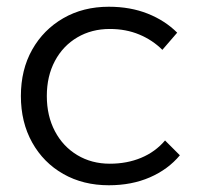

<svg xmlns="http://www.w3.org/2000/svg" viewBox="-20 -548 601 570"><path d="M462 -400Q433 -429 393.5 -445.5Q354 -462 306 -462Q252 -462 209.5 -437Q167 -412 143 -367Q119 -322 119 -263Q119 -204 143 -158.5Q167 -113 209.5 -87.5Q252 -62 306 -62Q357 -62 399 -79.5Q441 -97 470 -131L514 -87Q479 -45 425 -21.5Q371 2 303 2Q227 2 168 -31.5Q109 -65 75.5 -125Q42 -185 42 -263Q42 -341 75.5 -400.5Q109 -460 168 -494Q227 -528 303 -528Q367 -528 418.5 -507.5Q470 -487 506 -451Z"/></svg>

Font: Alexandria Light
Style: Regular
Weight: 300
Designer: Mohamed Gaber
Foundry: Kief Type Foundry
Version: Version 5.100